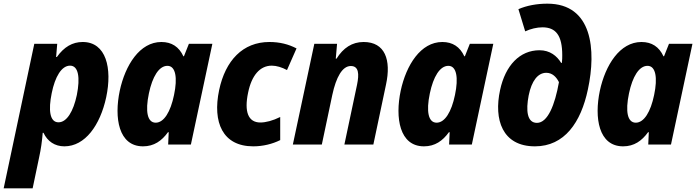

<svg xmlns="http://www.w3.org/2000/svg" viewBox="-68 -788 3797 1047"><path d="M-48 239H110L145 72C156 22 161 -17 165 -64H169C191 -17 231 10 283 10C396 10 478 -105 511 -257C545 -416 511 -559 383 -559C327 -559 281 -532 242 -477H238L244 -549H119ZM251 -121C203 -121 195 -188 214 -280C232 -370 268 -430 314 -430C360 -430 370 -365 351 -270C332 -180 296 -121 251 -121Z M712 10C772 10 814 -20 848 -67H852L849 0H973L1090 -549H962L935 -481H932C908 -533 868 -559 812 -559C694 -559 615 -433 585 -293C554 -146 578 10 712 10ZM781 -119C736 -119 723 -179 744 -279C763 -370 799 -429 845 -429C890 -429 901 -364 881 -270C862 -178 826 -119 781 -119Z M1313 10C1366 10 1418 -3 1460 -24V-150C1420 -130 1381 -120 1352 -120C1285 -120 1263 -179 1285 -283C1304 -376 1349 -430 1414 -430C1440 -430 1469 -421 1497 -406L1549 -524C1505 -547 1457 -559 1401 -559C1256 -559 1161 -458 1127 -297C1090 -121 1146 10 1313 10Z M1529 0H1687L1744 -270C1765 -368 1799 -428 1845 -428C1889 -428 1891 -384 1879 -326L1810 0H1968L2037 -327C2066 -461 2032 -559 1915 -559C1852 -559 1804 -527 1767 -468H1763L1770 -549H1646Z M2244 10C2304 10 2346 -20 2380 -67H2384L2381 0H2505L2622 -549H2494L2467 -481H2464C2440 -533 2400 -559 2344 -559C2226 -559 2147 -433 2117 -293C2086 -146 2110 10 2244 10ZM2313 -119C2268 -119 2255 -179 2276 -279C2295 -370 2331 -429 2377 -429C2422 -429 2433 -364 2413 -270C2394 -178 2358 -119 2313 -119Z M2849 10C3010 10 3100 -120 3138 -301C3184 -515 3163 -768 2917 -768C2860 -768 2805 -758 2759 -738L2796 -617C2826 -631 2860 -639 2890 -639C2963 -639 2998 -595 2998 -487C2998 -477 2998 -461 2996 -445H2992C2969 -483 2931 -514 2874 -514C2767 -514 2688 -432 2659 -297C2624 -136 2671 10 2849 10ZM2860 -118C2806 -118 2799 -185 2815 -268C2831 -347 2865 -391 2911 -391C2944 -391 2966 -368 2980 -340C2958 -216 2919 -118 2860 -118Z M3330 10C3390 10 3432 -20 3466 -67H3470L3467 0H3591L3708 -549H3580L3553 -481H3550C3526 -533 3486 -559 3430 -559C3312 -559 3233 -433 3203 -293C3172 -146 3196 10 3330 10ZM3399 -119C3354 -119 3341 -179 3362 -279C3381 -370 3417 -429 3463 -429C3508 -429 3519 -364 3499 -270C3480 -178 3444 -119 3399 -119Z"/></svg>

Font: Noto Sans SemiCondensed ExtraBold
Style: Italic
Weight: 800
Width: 4
Italic angle: -12°
Designer: Monotype Design Team
Foundry: Monotype Imaging Inc.
Version: Version 2.013